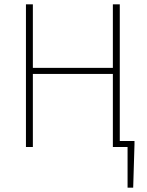

<svg xmlns="http://www.w3.org/2000/svg" viewBox="-20 -680 678 888"><path d="M570 188V0H524V-28H602V-12L596 188ZM100 0V-660H132V-366H502V-660H534V0H502V-338H132V0Z"/></svg>

Font: Source Sans 3 Variable
Style: Regular
Weight: 200
Designer: Paul D. Hunt
Foundry: Adobe Systems Incorporated
Version: Version 3.026